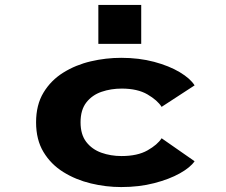

<svg xmlns="http://www.w3.org/2000/svg" viewBox="-20 -746 915 777"><path d="M470.5 11Q408.5 11 347.5 -3.8Q286.5 -18.5 236.2 -49.8Q186 -81 156 -130.8Q126 -180.5 126 -251Q126 -321.5 156 -371.2Q186 -421 236.2 -452.2Q286.5 -483.5 347.5 -497.8Q408.5 -512 470.5 -512Q542.5 -512 603.5 -495.8Q664.5 -479.5 707.5 -453.8Q750.5 -428 767.5 -400.5L634 -313.5Q617.5 -340 577 -363.8Q536.5 -387.5 472.5 -387.5Q429 -387.5 391 -374.5Q353 -361.5 329.5 -331.5Q306 -301.5 306 -251Q306 -201.5 329.2 -171.5Q352.5 -141.5 390.2 -128Q428 -114.5 472 -114.5Q536.5 -114.5 577 -137.5Q617.5 -160.5 634 -186.5L767.5 -93.5Q750.5 -68.5 707.8 -44.5Q665 -20.5 604 -4.8Q543 11 470.5 11ZM378 -726H551.5V-568.5H378Z"/></svg>

Font: Trispace SemiExpanded
Style: Bold
Weight: 700
Width: 6
Designer: Tyler Finck
Foundry: Etcetera Type Company
Version: Version 1.210; ttfautohint (v1.8.3)